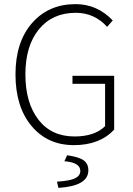

<svg xmlns="http://www.w3.org/2000/svg" viewBox="-20 -691 645 930"><path d="M338 12Q210 12 132.5 -81Q55 -174 55 -331Q55 -487 135 -579Q215 -671 346 -671Q451 -671 526 -592L499 -561Q437 -629 347 -629Q234 -629 168.5 -549Q103 -469 103 -331Q103 -193 166 -111.5Q229 -30 341 -30Q439 -30 489 -80V-285H331V-324H533V-63Q463 12 338 12ZM263 219 256 189Q319 185 344 172.5Q369 160 369 137Q369 96 292 90L305 61Q362 69 385 85.5Q408 102 408 134Q408 210 263 219Z"/></svg>

Font: Toshiba Sans Light
Style: Regular
Weight: 300
Designer: Paul D. Hunt
Foundry: Toshiba Corporation
Version: Version 2.020;PS 2.0;hotconv 1.0.86;makeotf.lib2.5.63406